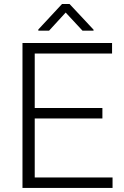

<svg xmlns="http://www.w3.org/2000/svg" viewBox="-20 -922 609 942"><path d="M532.2 -51.3V0H90.3V-710.9H529.8V-659.2H150.4V-392.1H482.4V-340.8H150.4V-51.3ZM321.3 -902.3 439 -776.4V-771.5H384.8L302.2 -860.4L220.7 -771.5H168V-777.3L284.2 -902.3Z"/></svg>

Font: Vazirmatn UI FD ExtraLight
Style: Regular
Weight: 200
Designer: Saber Rastikerdar
Foundry: Saber Rastikerdar
Version: Version 33.003